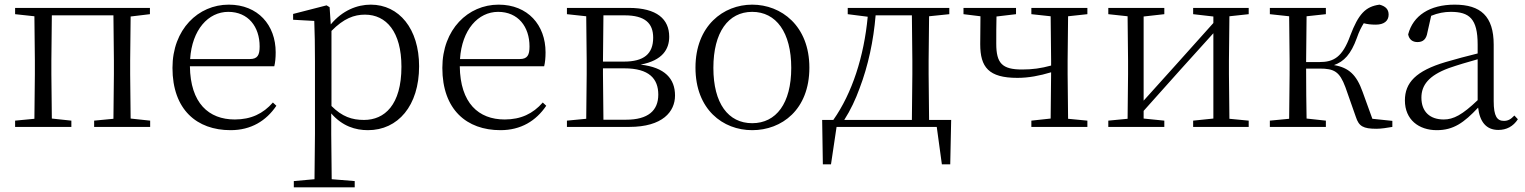

<svg xmlns="http://www.w3.org/2000/svg" viewBox="-20 -546 6562 826"><path d="M45 -485 128 -476 130 -285V-227L128 -35L45 -27V0H287V-27L203 -36L201 -227V-285L203 -480H468L470 -285V-227L468 -35L385 -27V0H626V-27L542 -36L540 -227V-285L542 -475L625 -485V-512H45Z M972 14C1060 14 1125 -26 1169 -91L1154 -105C1112 -57 1060 -32 990 -32C878 -32 799 -102 797 -261H1160C1164 -277 1166 -297 1166 -321C1166 -438 1090 -526 964 -526C833 -526 722 -420 722 -254C722 -74 827 14 972 14ZM798 -292C806 -418 876 -495 962 -495C1048 -495 1097 -431 1097 -346C1097 -309 1088 -292 1055 -292Z M1563 14C1692 14 1783 -91 1783 -261C1783 -422 1697 -526 1575 -526C1516 -526 1453 -501 1403 -441L1398 -515L1385 -523L1241 -486V-461L1332 -456C1334 -406 1335 -351 1335 -282V30L1333 225L1244 233V260H1506V233L1407 225L1405 30V-58C1453 -3 1509 14 1563 14ZM1406 -413C1459 -467 1504 -483 1550 -483C1642 -483 1707 -409 1707 -259C1707 -94 1634 -30 1546 -30C1494 -30 1452 -44 1406 -90Z M2133 14C2221 14 2286 -26 2330 -91L2315 -105C2273 -57 2221 -32 2151 -32C2039 -32 1960 -102 1958 -261H2321C2325 -277 2327 -297 2327 -321C2327 -438 2251 -526 2125 -526C1994 -526 1883 -420 1883 -254C1883 -74 1988 14 2133 14ZM1959 -292C1967 -418 2037 -495 2123 -495C2209 -495 2258 -431 2258 -346C2258 -309 2249 -292 2216 -292Z M2501 0H2687C2831 0 2884 -66 2884 -135C2884 -207 2841 -256 2736 -268C2831 -286 2859 -335 2859 -388C2859 -463 2807 -512 2685 -512H2419V-485L2502 -476L2504 -285V-227L2502 -35L2419 -27V0ZM2576 -480H2667C2755 -480 2790 -446 2790 -384C2790 -314 2750 -281 2664 -281H2574ZM2574 -252H2666C2773 -252 2812 -207 2812 -139C2812 -70 2768 -31 2673 -31H2576L2574 -227Z M3216 14C3343 14 3462 -74 3462 -255C3462 -435 3341 -526 3216 -526C3092 -526 2972 -435 2972 -255C2972 -75 3090 14 3216 14ZM3216 -16C3113 -16 3049 -101 3049 -254C3049 -407 3113 -495 3216 -495C3319 -495 3384 -407 3384 -254C3384 -101 3319 -16 3216 -16Z M3627 -485 3713 -474C3697 -303 3646 -145 3565 -30H3517L3520 161H3555L3579 0H4010L4032 161H4068L4072 -30H3977L3975 -227V-285L3977 -476L4064 -485V-512H3627ZM3903 -30H3612C3639 -72 3661 -119 3678 -166C3715 -263 3738 -371 3747 -480H3903L3905 -285V-227Z M4417 -485 4500 -476 4502 -285V-264C4458 -252 4422 -247 4377 -247C4291 -247 4266 -274 4266 -358C4266 -402 4266 -438 4267 -475L4351 -485V-512H4125V-485L4198 -476L4197 -356C4197 -257 4233 -211 4357 -211C4405 -211 4452 -220 4502 -235L4500 -36L4417 -27V0H4658V-27L4575 -35L4573 -227V-285L4575 -476L4658 -485V-512H4417Z M5113 -485 5200 -475V-447L5036 -264L4900 -113V-475L4989 -485V-512H4748V-485L4831 -476L4833 -285V-227L4831 -35L4748 -27V0H4989V-27L4900 -36V-69L5060 -248L5200 -403V-36L5113 -27V0H5352V-27L5269 -35L5267 -227V-285L5269 -476L5352 -485V-512H5113Z M5813 -43C5826 -3 5844 8 5902 8C5921 8 5948 4 5970 0V-26L5884 -35L5842 -151C5816 -224 5783 -255 5719 -266C5762 -281 5792 -313 5817 -382C5827 -411 5837 -430 5847 -446C5862 -442 5878 -440 5899 -440C5934 -440 5954 -456 5954 -483C5954 -506 5941 -519 5915 -526C5854 -518 5824 -485 5789 -393C5755 -299 5717 -279 5656 -279H5599L5601 -476L5684 -485V-512H5443V-485L5526 -476L5528 -285V-227L5526 -35L5443 -27V0H5684V-27L5601 -36C5600 -90 5599 -175 5599 -251H5657C5720 -251 5743 -238 5768 -171Z M6426 13C6461 13 6490 -2 6510 -33L6495 -49C6479 -32 6467 -26 6450 -26C6421 -26 6406 -45 6406 -111V-354C6406 -476 6350 -526 6238 -526C6131 -526 6059 -479 6038 -398C6042 -377 6056 -365 6078 -365C6101 -365 6116 -376 6121 -407L6137 -478C6166 -490 6194 -495 6221 -495C6301 -495 6337 -466 6337 -354V-316C6292 -305 6243 -292 6199 -279C6071 -241 6024 -190 6024 -114C6024 -31 6084 14 6161 14C6233 14 6278 -18 6339 -83C6346 -23 6373 13 6426 13ZM6337 -115C6271 -52 6233 -32 6191 -32C6133 -32 6095 -64 6095 -126C6095 -179 6126 -221 6213 -253C6250 -266 6294 -279 6337 -291Z"/></svg>

Font: Source Han Serif CN Light
Style: Regular
Weight: 300
Designer: Ryoko NISHIZUKA 西塚涼子 (kana & ideographs); Frank Grießhammer (Latin, Greek & Cyrillic); Wenlong ZHANG 张文龙 (bopomofo); San
Foundry: Adobe
Version: Version 2.003;hotconv 1.1.1;makeotfexe 2.6.0